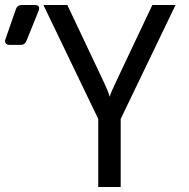

<svg xmlns="http://www.w3.org/2000/svg" viewBox="-139 -750 759 770"><path d="M-101 -570Q-111 -570 -116 -576.5Q-121 -583 -117 -593L-75 -714Q-69 -730 -52 -730H0Q24 -730 16 -707L-33 -586Q-39 -570 -56 -570ZM255 0V-273L35 -730H131L273 -430Q285 -405 292 -387.5Q299 -370 301 -362Q303 -370 310.5 -387.5Q318 -405 330 -430L472 -730H565L345 -273V0Z"/></svg>

Font: Pitagon Sans Mono
Style: Regular
Weight: 400
Monospace: yes
Designer: Travis Tran
Foundry: Pitagon
Version: Version 1.001;gftools[0.9.26]